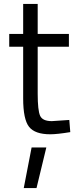

<svg xmlns="http://www.w3.org/2000/svg" viewBox="-20 -673 391 978"><path d="M141 78H216L166 285H101ZM331 -435H172V-196Q172 -110 184.5 -83Q197 -56 244 -56L333 -62L338 0Q271 11 236 11Q158 11 128 -27Q98 -65 98 -172V-435H27V-500H98V-653H172V-500H331Z"/></svg>

Font: Titillium Web[RUS by Daymarius]
Style: Regular
Weight: 400
Designer: Cyrillization by Daymarius
Foundry: Cyrillization by Daymarius
Version: Version 1.002 September 11, 2018